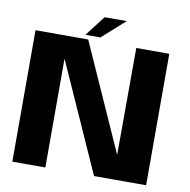

<svg xmlns="http://www.w3.org/2000/svg" viewBox="-87 -885 959 971"><g transform="rotate(10 393.0 -400.0)"><path d="M39.5 0H209V-554.5H211L459 0H726.5V-675H557L555.5 -129.5H554L310 -675H39.5ZM292 -696H369L486 -800.5H372.5Z"/></g></svg>

Font: Anybody Thin
Style: Bold
Weight: 700
Version: Version 1.113;gftools[0.9.25]